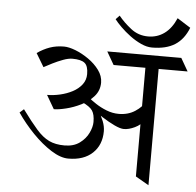

<svg xmlns="http://www.w3.org/2000/svg" viewBox="-57 -897 976 954"><g transform="rotate(5 431.5 -419.5)"><path d="M647 -644.5 684.1 -580.1H493.7L456.5 -644.5ZM825.7 -644.5 862.8 -580.1H668.9L631.8 -644.5ZM652.3 -38.1V-644.5H718.3V0ZM147.5 -539.1 107.4 -606Q138.2 -627.4 170.2 -638.7Q202.1 -649.9 240.7 -649.9Q264.6 -649.9 298.1 -637Q331.5 -624 364 -601.3Q396.5 -578.6 418 -549.3Q439.5 -520 439.5 -487.3Q439.5 -447.8 414.1 -418.9Q388.7 -390.1 351.6 -371.8Q314.5 -353.5 277.3 -344.5Q240.2 -335.4 216.8 -335.4L177.2 -403.3Q208.5 -403.3 241.7 -410.9Q274.9 -418.5 303.2 -433.3Q331.5 -448.2 349.1 -470.9Q366.7 -493.7 366.7 -523.4Q366.7 -564 348.6 -578.6Q330.6 -593.3 287.1 -593.3Q267.6 -593.3 241.2 -583.5Q214.8 -573.7 189.5 -561Q164.1 -548.3 147.5 -539.1ZM352.5 -383.8 378.9 -409.7Q390.6 -403.8 406.5 -387.2Q422.4 -370.6 438 -347.2Q453.6 -323.7 463.9 -297.9Q474.1 -272 474.1 -247.6Q474.1 -179.7 430.4 -138.4Q386.7 -97.2 309.6 -97.2Q271 -97.2 223.9 -127Q176.8 -156.7 130.6 -204.3Q84.5 -252 48.8 -304.2L69.3 -322.3Q113.8 -261.7 145 -226.3Q176.3 -190.9 208 -175.8Q239.7 -160.6 285.2 -160.6Q330.6 -160.6 360.4 -182.4Q390.1 -204.1 404.5 -234.4Q418.9 -264.6 418.9 -289.1Q418.9 -326.2 406.2 -345.5Q393.6 -364.7 352.5 -383.8ZM368.2 -387.2 386.2 -408.2Q399.9 -396.5 424.1 -380.4Q448.2 -364.3 478.5 -352.3Q508.8 -340.3 540 -340.3Q586.9 -340.3 621.8 -363.3Q656.7 -386.2 668.9 -413.1V-317.9Q655.8 -295.9 626.2 -281.7Q596.7 -267.6 571.8 -267.6Q554.2 -267.6 524.4 -281.7Q494.6 -295.9 462.6 -316.4Q430.7 -336.9 404.5 -356.7Q378.4 -376.5 368.2 -387.2ZM483.9 -807.6 502.4 -827.1Q528.3 -794.9 565.7 -765.6Q603 -736.3 651.9 -736.3Q697.3 -736.3 732.7 -762Q768.1 -787.6 790.5 -839.4L856.9 -797.4Q834 -738.8 790 -710.9Q746.1 -683.1 675.8 -683.1Q649.9 -683.1 621.1 -696.3Q592.3 -709.5 565.4 -729.5Q538.6 -749.5 517.1 -770.8Q495.6 -792 483.9 -807.6Z"/></g></svg>

Font: Annapurna SIL
Style: Regular
Weight: 400
Designer: Peter Martin, Annie Olsen
Foundry: SIL International
Version: Version 2.000